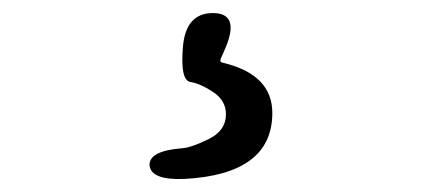

<svg xmlns="http://www.w3.org/2000/svg" viewBox="-20 -23 646 294"><path d="M262 251Q211 253 209 230Q208 208 259 204Q273 203 299.5 190Q326 177 326 152Q326 131 306.5 118Q287 105 271.5 102.5Q256 100 260 50Q264 -3 306 -3Q348 -3 325 51L318 67Q316 72 321 73Q397 91 397 150Q397 244 262 251Z"/></svg>

Font: Resource Han Rounded KR
Style: Regular
Weight: 400
Designer: Cyano Hao (round all glyphs); Ryoko NISHIZUKA 西塚涼子 (kana, bopomofo & ideographs); Paul D. Hunt (Latin, Greek & Cyrillic)
Foundry: Cyano Hao
Version: 0.990